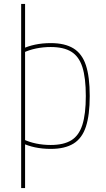

<svg xmlns="http://www.w3.org/2000/svg" viewBox="-20 -750 540 980"><path d="M239 10Q155 10 90 -21L99 -39Q128 -25 164 -17.5Q200 -10 239 -10Q305 -10 344 -34Q383 -58 400.5 -113Q418 -168 418 -260Q418 -353 400.5 -407.5Q383 -462 344 -486Q305 -510 239 -510Q200 -510 164 -502.5Q128 -495 99 -481L90 -499Q155 -530 239 -530Q311 -530 355 -503Q399 -476 418.5 -417Q438 -358 438 -260Q438 -163 418.5 -103.5Q399 -44 355 -17Q311 10 239 10ZM88 210V-730H108V210Z"/></svg>

Font: M PLUS 1 Code Thin
Style: Regular
Weight: 250
Designer: Coji Morishita
Foundry: UNDERFOREST DESIGN
Version: Version 1.002